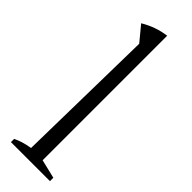

<svg xmlns="http://www.w3.org/2000/svg" viewBox="-251 -749 762 762"><g transform="rotate(45 130.0 -368.5)"><path d="M21 0V-18Q35 -25 52.5 -30.5Q70 -36 94 -40L105 -636L53 -699Q78 -714 104.5 -723.5Q131 -733 161 -737V-38L240 -19V0Z"/></g></svg>

Font: Piazzolla Light
Style: Regular
Weight: 300
Designer: Juan Pablo del Peral
Foundry: Huerta Tipografica
Version: Version 1.330